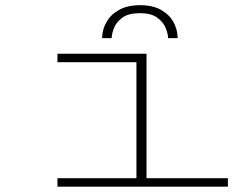

<svg xmlns="http://www.w3.org/2000/svg" viewBox="-20 -702 940 722"><path d="M196 0V-32H493V-468H196V-500H531V-32H837V0ZM507 -682.5Q555 -682.5 586.2 -664.5Q617.5 -646.5 632.8 -618Q648 -589.5 648 -558.5H612Q612 -574 603.2 -596.2Q594.5 -618.5 571.5 -635.5Q548.5 -652.5 506 -652.5Q463 -652.5 440 -635.5Q417 -618.5 408.5 -596.2Q400 -574 400 -558.5H364Q364 -589.5 379.8 -618Q395.5 -646.5 427.2 -664.5Q459 -682.5 507 -682.5Z"/></svg>

Font: Trispace Expanded Thin
Style: Regular
Weight: 100
Width: 7
Designer: Tyler Finck
Foundry: Etcetera Type Company
Version: Version 1.210; ttfautohint (v1.8.3)